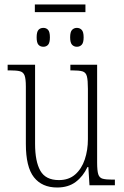

<svg xmlns="http://www.w3.org/2000/svg" viewBox="-20 -824 550 854"><path d="M135 -770V-804H360V-770ZM173 -616Q159 -616 151 -625Q143 -634 143 -658Q143 -682 151 -691Q159 -700 173 -700Q186 -700 194 -691Q202 -682 202 -658Q202 -634 194 -625Q186 -616 173 -616ZM322 -616Q309 -616 300.5 -625Q292 -634 292 -658Q292 -682 300.5 -691Q309 -700 322 -700Q335 -700 343.5 -691Q352 -682 352 -658Q352 -634 343.5 -625Q335 -616 322 -616ZM234 10Q167 10 131 -35.5Q95 -81 95 -184V-439Q95 -473 89.5 -488Q84 -503 69 -507Q54 -511 23 -511H14V-536H136V-184Q136 -106 159.5 -64.5Q183 -23 242 -23Q286 -23 314.5 -48Q343 -73 357 -114.5Q371 -156 371 -205V-429Q371 -467 366.5 -484.5Q362 -502 347 -506.5Q332 -511 300 -511H293V-536H412V-101Q412 -65 417 -49Q422 -33 437 -29Q452 -25 481 -25H491V0H378L373 -81H369Q350 -40 317 -15Q284 10 234 10Z"/></svg>

Font: Noto Serif Condensed ExtraLight
Style: Regular
Weight: 200
Width: 3
Designer: Monotype Design Team
Foundry: Monotype Imaging Inc.
Version: Version 2.013; ttfautohint (v1.8.4.7-5d5b)